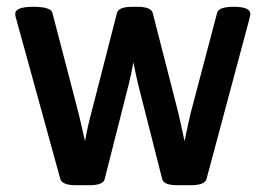

<svg xmlns="http://www.w3.org/2000/svg" viewBox="-20 -545 787 567"><path d="M669.9 -524.9Q719.2 -524.9 719.2 -503.9Q719.2 -502 718.8 -500Q718.3 -498 717.8 -495.4Q717.3 -492.7 716.8 -490.2L589.8 -16.1Q584.5 2 543 2H504.9Q462.9 2 459 -16.1L387.2 -298.8Q382.8 -316.4 374 -360.8Q366.7 -322.3 360.8 -298.8L289.1 -16.1Q285.2 2 243.2 2H205.1Q163.6 2 158.2 -16.1L28.8 -485.8Q24.9 -497.6 24.9 -503.9Q24.9 -524.9 78.1 -524.9Q130.9 -524.9 134.8 -506.8L211.9 -210.9Q220.7 -174.8 231 -127.9Q239.3 -174.3 250 -212.9L325.2 -505.9Q329.1 -524.9 371.1 -524.9H384.8Q427.2 -524.9 431.2 -505.9L506.8 -210.9Q522.5 -142.1 524.9 -127.9Q526.9 -137.2 530.5 -154.8Q534.2 -172.4 537.4 -186.3Q540.5 -200.2 543 -210.9L621.1 -506.8Q625 -524.9 669.9 -524.9Z"/></svg>

Font: Asap Symbol
Style: Regular
Weight: 900
Designer: Tania Quindós, Elena González Miranda, Marcela Romero, Pablo Cosgaya
Foundry: Omnibus-Type
Version: Version 1.000;PS 001.000;hotconv 1.0.70;makeotf.lib2.5.58329